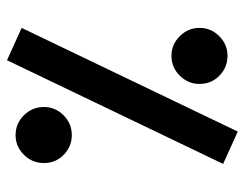

<svg xmlns="http://www.w3.org/2000/svg" viewBox="-96 -604 709 557"><g transform="rotate(-90 258.5 -325.5)"><path d="M362.3 -659.7 456.1 -617.2 155.3 9.8 61.5 -32.7ZM64 -552.7Q64 -586.4 87.9 -610.6Q111.8 -634.8 145 -634.8Q178.7 -634.8 202.6 -610.6Q226.6 -586.4 226.6 -552.7Q226.6 -519.5 202.6 -495.6Q178.7 -471.7 145 -471.7Q111.8 -471.7 87.9 -495.1Q64 -518.6 64 -552.7ZM293.5 -101.1Q293.5 -134.3 317.4 -158.4Q341.3 -182.6 375 -182.6Q408.2 -182.6 432.1 -158.4Q456.1 -134.3 456.1 -101.1Q456.1 -67.9 432.1 -43.9Q408.2 -20 375 -20Q341.3 -20 317.4 -43.5Q293.5 -66.9 293.5 -101.1Z"/></g></svg>

Font: Vazirmatn FD SemiBold
Style: Regular
Weight: 600
Designer: Saber Rastikerdar
Foundry: Saber Rastikerdar
Version: Version 33.001